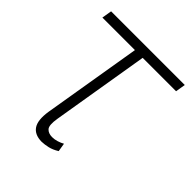

<svg xmlns="http://www.w3.org/2000/svg" viewBox="-161 -646 754 754"><g transform="rotate(45 216.0 -268.5)"><path d="M431.6 -545.9 424.8 -504.4H239.3L171.9 -98.6Q165 -57.1 176 -44.9Q187 -32.7 208 -32.7Q221.2 -32.7 234.6 -36.9Q248 -41 259.3 -47.4L265.1 -12.2Q244.6 0.5 226.3 4.6Q208 8.8 191.4 9.3Q152.3 8.8 136 -15.9Q119.6 -40.5 127.9 -93.8L196.3 -504.4H15.6L22.5 -545.9Z"/></g></svg>

Font: Inter Display Extra Light
Style: Italic
Weight: 200
Italic angle: -9.39999°
Designer: Rasmus Andersson
Foundry: rsms
Version: Version 4.000;git-4fc901f